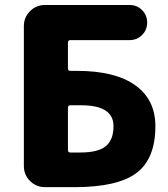

<svg xmlns="http://www.w3.org/2000/svg" viewBox="-20 -775 677 774"><path d="M253.9 -499Q253.9 -489.3 263.7 -489.3H291Q444.3 -489.3 525.4 -431.2Q606.4 -373 606.4 -266.6Q606.4 -135.7 530.8 -78.1Q455.1 -20.5 279.3 -20.5H161.1Q126 -20.5 101.1 -45.4Q76.2 -70.3 76.2 -105.5V-669.9Q76.2 -705.1 101.1 -730Q126 -754.9 161.1 -754.9H502Q532.2 -754.9 552.7 -734.4Q573.2 -713.9 573.2 -684.1Q573.2 -654.3 552.7 -633.8Q532.2 -613.3 502 -613.3H263.7Q253.9 -613.3 253.9 -603.5ZM253.9 -169.9Q253.9 -160.2 263.7 -160.2H303.7Q375 -160.2 406.2 -185.5Q437.5 -210.9 437.5 -266.6Q437.5 -350.6 307.6 -350.6H263.7Q253.9 -350.6 253.9 -340.8Z"/></svg>

Font: Gen Jyuu GothicX Heavy
Style: Bold
Weight: 900
Designer: [Source Han Sans]
Ryoko NISHIZUKA  (kana & ideographs); Paul D. Hunt (Latin, Greek & Cyrillic); Wenlong ZHANG  (bopomofo
Version: Version 1.002.20150607